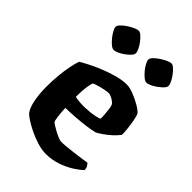

<svg xmlns="http://www.w3.org/2000/svg" viewBox="-212 -810 902 902"><g transform="rotate(45 238.5 -359.0)"><path d="M263.5 0Q236.5 0 205.5 -9.8Q174.5 -19.5 146 -33.5Q117.5 -47.5 97.5 -61Q77.5 -74.5 72.5 -82Q57 -103.5 50 -143.2Q43 -183 43 -226Q43 -264 46.5 -301Q50 -338 56.2 -368.8Q62.5 -399.5 69 -417Q83.5 -426 110.8 -440Q138 -454 171.5 -467.5Q205 -481 239.5 -490.5Q274 -500 303.5 -500Q322.5 -500 349.2 -489.8Q376 -479.5 400.5 -465.2Q425 -451 435 -439Q440.5 -427 444.8 -403.5Q449 -380 451.8 -355.8Q454.5 -331.5 454 -316.5Q441.5 -299.5 424 -283.8Q406.5 -268 389.2 -256Q372 -244 359.5 -237.5Q338.5 -232 309 -228Q279.5 -224 245.8 -221.5Q212 -219 176.5 -218Q178 -185.5 181 -162.8Q184 -140 188 -135Q190.5 -131.5 201.8 -124.5Q213 -117.5 227 -110Q241 -102.5 254.5 -97Q268 -91.5 275.5 -91.5Q289 -91.5 309.5 -93.5Q330 -95.5 352.8 -98.2Q375.5 -101 396.5 -104Q417.5 -107 432 -109.5Q436.5 -105 441.5 -97Q446.5 -89 447.5 -76Q433.5 -61.5 405.8 -43.5Q378 -25.5 341.5 -12.8Q305 0 263.5 0ZM238 -284Q254.5 -284.5 271.8 -286.2Q289 -288 304.5 -291.2Q320 -294.5 330 -299.5Q330 -310.5 328.8 -327Q327.5 -343.5 325.5 -359.5Q323.5 -375.5 319.5 -384Q315.5 -390.5 306.2 -397Q297 -403.5 287.5 -407.5Q278 -411.5 271.5 -411.5Q263.5 -411.5 246.5 -408.2Q229.5 -405 212.5 -400Q195.5 -395 186.5 -390.5Q182 -378 179.2 -360Q176.5 -342 175.5 -323.5Q174.5 -305 174.5 -289.5Q188 -286.5 205.2 -285Q222.5 -283.5 238 -284ZM360.6 -571Q352.9 -571 341.2 -580.5Q329.5 -590 318 -603.7Q306.5 -617.4 299 -631.7Q291.5 -646 291.5 -654.5Q291.5 -663 302 -673.8Q312.5 -684.5 327.8 -694.8Q343 -705 358 -711.8Q373 -718.5 381.5 -718.5Q390 -718.5 400.7 -708.9Q411.5 -699.2 422.2 -685.1Q432.9 -670.9 439.7 -656.7Q446.5 -642.6 446.5 -633.5Q446.5 -623.5 430.5 -608.5Q414.5 -593.5 394.2 -582.2Q374 -571 360.6 -571ZM143.5 -571Q135.5 -571 124 -580.2Q112.5 -589.5 101 -603.5Q89.5 -617.5 81.8 -631.4Q74 -645.2 74 -654.5Q74 -663 84.5 -673.8Q95 -684.5 110.2 -694.8Q125.5 -705 140.8 -711.8Q156 -718.5 164.2 -718.5Q172.5 -718.5 183.5 -709Q194.5 -699.5 205.2 -685.3Q216 -671.1 222.7 -657Q229.5 -642.8 229.5 -633.7Q229.5 -623.5 213.8 -608.5Q198 -593.5 177.5 -582.2Q157.1 -571 143.5 -571Z"/></g></svg>

Font: Texturina Medium
Style: Regular
Weight: 500
Designer: Guillermo Torres Carreño
Foundry: Omnibus-Type
Version: Version 1.003